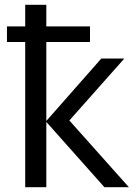

<svg xmlns="http://www.w3.org/2000/svg" viewBox="-20 -780 574 800"><path d="M9 -670H85V-760H173V-670H355V-605H173V-276L402 -536H498L269 -278L517 0H415L173 -272V0H85V-605H9Z"/></svg>

Font: BC Sans
Style: Regular
Weight: 400
Designer: Monotype Design Team
Province of B.C.
Foundry: Monotype Imaging Inc.
Version: Version 2.000;GOOG;noto-source:20170915:90ef993387c0